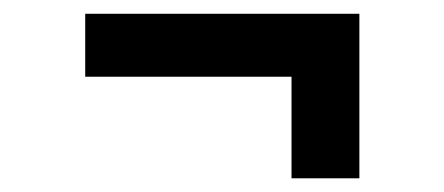

<svg xmlns="http://www.w3.org/2000/svg" viewBox="-20 -389 655 283"><path d="M105.6 -368.7H509.7V-126.2H409.7V-275.9H105.6Z"/></svg>

Font: Fira Code Fixed Medium
Style: Regular
Weight: 500
Monospace: yes
Designer: Carrois Corporate, Edenspiekermann AG, Nikita Prokopov
Foundry: Carrois Corporate, Edenspiekermann AG, Nikita Prokopov
Version: Version 5.002